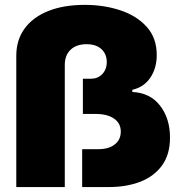

<svg xmlns="http://www.w3.org/2000/svg" viewBox="-20 -757 731 777"><path d="M45.9 0V-531.2Q45.9 -595.7 79.8 -641.8Q113.8 -688 175.8 -712.6Q237.8 -737.3 323.2 -737.3Q400.9 -737.3 467 -715.3Q533.2 -693.4 573.7 -648.4Q614.3 -603.5 614.3 -534.2Q614.3 -481.9 588.9 -443.4Q563.5 -404.8 515.6 -393.6V-384.8Q587.9 -381.3 627.9 -329.3Q668 -277.3 668 -200.2Q668 -132.3 636 -87.9Q604 -43.5 548.1 -21.7Q492.2 0 419.9 0H312.5V-153.3H377.9Q419.9 -153.3 444.3 -172.4Q468.8 -191.4 468.8 -224.6Q468.8 -258.3 441.4 -277.1Q414.1 -295.9 367.2 -295.9H315.4V-438.5H348.6Q367.7 -438.5 381.8 -447.3Q396 -456.1 404.1 -471.2Q412.1 -486.3 412.1 -505.9Q412.1 -538.1 390.6 -558.1Q369.1 -578.1 330.1 -578.1Q289.1 -578.1 265.6 -555.7Q242.2 -533.2 242.2 -494.1V0Z"/></svg>

Font: Inter 16pt Black
Style: Regular
Weight: 900
Version: Version 4.001;git-66647c0bb